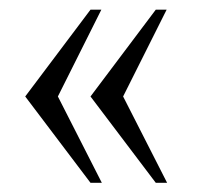

<svg xmlns="http://www.w3.org/2000/svg" viewBox="-20 -473 426 405"><path d="M193.8 -452.6 102.1 -269.5 194.8 -87.4H170.9L33.2 -269.5L170.9 -452.6ZM331.5 -452.6 239.7 -269.5 332.5 -87.4H308.6L170.9 -269.5L308.6 -452.6Z"/></svg>

Font: Kurinto Book Core
Style: Regular
Weight: 400
Designer: Kurinto was developed by Clint Goss from a range of fonts that are compatible with the SIL Open Font License Version 1.1
Foundry: Clinton F. Goss
Version: Version 2.196; July 25, 2020